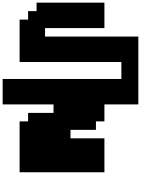

<svg xmlns="http://www.w3.org/2000/svg" viewBox="168 -1082 1040 1415"><g transform="rotate(90 687.5 -375.0)"><path d="M562.5 125H750V-250H812.5V-62.5H875V0H1250V-625H1000V-375H937.5V-562.5H875V-625H750V-875H250V-187.5H187.5V-625H0V-125H62.5V-62.5H125V0H437.5V-750H562.5Z"/></g></svg>

Font: Faithful 32x
Style: Bold
Weight: 400
Foundry: Faithful Resource Pack
Version: Version 1.0; January 27, 2023